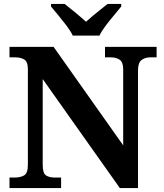

<svg xmlns="http://www.w3.org/2000/svg" viewBox="-20 -951 828 971"><path d="M28 0V-53H53Q83 -53 102 -64Q121 -75 121 -118V-600Q121 -640 102 -650.5Q83 -661 58 -661H28V-714H251L603 -216V-600Q603 -637 585 -649Q567 -661 541 -661H511V-714H772V-661H741Q714 -661 696 -647.5Q678 -634 678 -596V0H586L196 -551V-118Q196 -75 212.5 -64Q229 -53 259 -53H289V0ZM348 -771Q337 -794 317 -820.5Q297 -847 275.5 -873Q254 -899 238 -918V-931H307Q328 -915 360.5 -888Q393 -861 415 -841Q430 -855 450 -871.5Q470 -888 490 -904Q510 -920 524 -931H593V-918Q578 -899 556 -873Q534 -847 514 -820.5Q494 -794 483 -771Z"/></svg>

Font: Noto Serif Gurmukhi
Style: Bold
Weight: 700
Designer: Vaibhav Singh and the Monotype Design Team
Foundry: Monotype Imaging Inc.
Version: Version 2.004; ttfautohint (v1.8.4.7-5d5b)